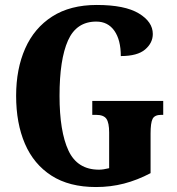

<svg xmlns="http://www.w3.org/2000/svg" viewBox="-20 -744 715 774"><path d="M367 10Q259 10 187.5 -36Q116 -82 80.5 -164.5Q45 -247 45 -358Q45 -466 81.5 -548.5Q118 -631 190.5 -677.5Q263 -724 370 -724Q483 -724 539.5 -690Q596 -656 596 -607Q596 -571 565 -544.5Q534 -518 467 -518Q467 -583 441 -620Q415 -657 368 -657Q288 -657 254 -580.5Q220 -504 220 -358Q220 -214 256 -137Q292 -60 379 -60Q396 -60 420 -66V-210Q420 -249 409 -265Q398 -281 367 -281H352V-337H638V-281H630Q603 -281 595 -264.5Q587 -248 587 -206V-46Q534 -18 480 -4Q426 10 367 10Z"/></svg>

Font: Noto Serif ExtraCondensed Black
Style: Regular
Weight: 900
Width: 2
Designer: Monotype Design Team
Foundry: Monotype Imaging Inc.
Version: Version 2.015; ttfautohint (v1.8.4.7-5d5b)